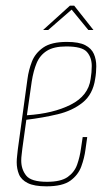

<svg xmlns="http://www.w3.org/2000/svg" viewBox="-20 -651 394 678"><path d="M144 7Q101 7 78 -4.5Q55 -16 47 -35.5Q39 -55 39 -78Q39 -89 40.5 -101Q42 -113 43 -124L77 -372Q81 -403 92.5 -433Q104 -463 132.5 -483Q161 -503 216 -503Q259 -503 281 -491.5Q303 -480 311.5 -460.5Q320 -441 320 -417Q320 -407 319 -395Q318 -383 316 -372Q308 -318 272 -289Q236 -260 183.5 -247.5Q131 -235 73 -228L59 -127Q58 -116 56.5 -105.5Q55 -95 55 -84Q55 -53 72.5 -31Q90 -9 146 -9Q195 -9 219 -26Q243 -43 252.5 -70Q262 -97 266 -127L272 -167H288L282 -124Q278 -93 267 -63Q256 -33 228.5 -13Q201 7 144 7ZM75 -244Q168 -250 230 -281.5Q292 -313 300 -372Q302 -384 303 -395.5Q304 -407 304 -418Q304 -448 287 -467.5Q270 -487 214 -487Q170 -487 145.5 -471.5Q121 -456 109.5 -428.5Q98 -401 92 -363ZM132 -545 227 -631H242L310 -545H292L233 -617L150 -545Z"/></svg>

Font: Alumni Sans Pinstripe
Style: Italic
Weight: 400
Italic angle: -8°
Designer: Robert E. Leuschke
Foundry: Robert E. Leuschke
Version: Version 1.010; ttfautohint (v1.8.4.7-5d5b)